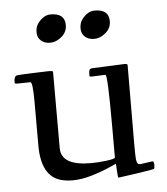

<svg xmlns="http://www.w3.org/2000/svg" viewBox="-47 -634 605 695"><g transform="rotate(-5 255.0 -286.0)"><path d="M276.6 -564.7Q297.1 -591.1 322.3 -591.1Q373.8 -591.1 373.8 -547.9Q373.8 -522.5 353.6 -505.7Q333.5 -489 312.6 -489Q291.7 -489 278.8 -500.4Q265.9 -511.7 265.9 -531.2Q265.9 -550.8 276.6 -564.7ZM116.7 -564.7Q137.2 -591.1 162.4 -591.1Q213.9 -591.1 213.9 -547.9Q213.9 -522.5 193.7 -505.7Q173.6 -489 152.7 -489Q131.8 -489 118.9 -500.4Q106 -511.7 106 -531.2Q106 -550.8 116.7 -564.7ZM68.1 -353 19 -352.1Q11 -352.1 11 -356.9Q11 -380.6 22.9 -382.1Q24.7 -382.3 25.4 -382.3Q29.8 -383.1 75.3 -385Q120.8 -387 136 -387Q151.1 -387 152.1 -385.1Q153.1 -383.3 153.1 -377.9V-106Q153.1 -42 261 -42Q288.8 -42 319 -46Q349.1 -50 349.1 -54.9V-173.1Q349.1 -356 341.1 -356L291 -354Q283 -354 283 -356.9Q283 -378.7 287.1 -381.3Q291.3 -384 298.1 -384L414.1 -388.9Q424.1 -388.9 424.1 -384V-379.9Q423.1 -141.1 423.1 -97.3Q423.1 -53.5 424.4 -42Q425.8 -30.5 429 -26.7Q432.1 -22.9 439 -22.9L482.9 -29.1Q489 -29.1 489 -16.8Q489 -4.6 487.3 -2.1Q485.6 0.5 421.5 9.8Q357.4 19 355.5 19Q353.5 19 352.3 -6.5Q351.1 -32 350.5 -32Q349.9 -32 340 -27.2Q330.1 -22.5 313.6 -15.7Q297.1 -9 277.3 -2.4Q200.4 23.9 147 8.8Q76.9 -11.2 76.9 -122.1V-279.1Q76.9 -353 68.1 -353Z"/></g></svg>

Font: Fanwood Text
Style: Regular
Weight: 400
Version: Version 1.1001